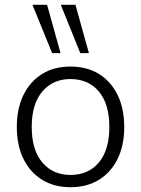

<svg xmlns="http://www.w3.org/2000/svg" viewBox="-20 -771 587 799"><path d="M273 8Q205 8 155 -23Q105 -54 77.5 -110Q50 -166 50 -243Q50 -319 77.5 -375.5Q105 -432 155 -463Q205 -494 273 -494Q342 -494 392 -463Q442 -432 469.5 -375.5Q497 -319 497 -243Q497 -166 469.5 -110Q442 -54 392 -23Q342 8 273 8ZM273 -43Q348 -43 391.5 -95Q435 -147 435 -243Q435 -338 391.5 -390Q348 -442 273 -442Q200 -442 156 -390Q112 -338 112 -243Q112 -147 156 -95Q200 -43 273 -43ZM314 -550 233 -751H294L350 -550ZM197 -550 115 -751H176L232 -550Z"/></svg>

Font: Nunito Sans 12pt ExtraLight Light
Style: Regular
Weight: 300
Version: Version 3.101;gftools[0.9.27]